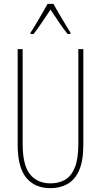

<svg xmlns="http://www.w3.org/2000/svg" viewBox="-20 -970 526 1000"><path d="M414 -217Q414 -130 391 -80.5Q368 -31 329.5 -10.5Q291 10 243 10Q161 10 116.5 -44.5Q72 -99 72 -217V-714H98V-221Q98 -109 136.5 -62Q175 -15 243 -15Q286 -15 318.5 -33.5Q351 -52 369.5 -97Q388 -142 388 -221V-714H414ZM258 -950Q271 -927 289.5 -895Q308 -863 324.5 -836.5Q341 -810 347 -800V-793H332Q311 -819 287 -854.5Q263 -890 243 -920Q224 -892 199.5 -855Q175 -818 155 -793H139V-800Q150 -816 166 -843Q182 -870 199 -899Q216 -928 228 -950Z"/></svg>

Font: Noto Sans Lao Looped ExtraCondensed Thin
Style: Regular
Weight: 100
Width: 2
Designer: Mark Frömberg, Ben Mitchell
Foundry: The Fontpad Ltd
Version: Version 1.002; ttfautohint (v1.8.4.7-5d5b)